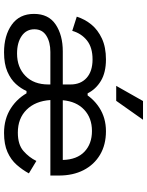

<svg xmlns="http://www.w3.org/2000/svg" viewBox="94 -826 745 974"><g transform="rotate(90 467.0 -338.5)"><path d="M654 14Q582 14 528 -21Q474 -56 444.5 -115.5Q415 -175 415 -248Q415 -321 444.5 -378.5Q474 -436 526 -469.5Q578 -503 645 -503Q714 -503 764.5 -473Q815 -443 842.5 -389.5Q870 -336 870 -264V-221H487Q492 -145 536 -100.5Q580 -56 652 -56Q713 -56 745.5 -84.5Q778 -113 796 -150L859 -112Q841 -79 815.5 -50Q790 -21 751 -3.5Q712 14 654 14ZM251 -52Q321 -52 364.5 -94.5Q408 -137 408 -211V-221H243Q193 -221 160.5 -200.5Q128 -180 128 -140Q128 -99 162 -75.5Q196 -52 251 -52ZM245 14Q160 14 105 -25Q50 -64 50 -138Q50 -212 104 -248Q158 -284 240 -284H408V-323Q408 -375 374.5 -405Q341 -435 281 -435Q220 -435 184.5 -406.5Q149 -378 136 -332L64 -355Q77 -396 104 -429Q131 -462 175 -482.5Q219 -503 281 -503Q347 -503 389.5 -477.5Q432 -452 453 -410H476L454 -255L467 -100H441Q429 -72 405.5 -46Q382 -20 343 -3Q304 14 245 14ZM488 -284H791Q789 -356 749 -394Q709 -432 644 -432Q578 -432 536 -392.5Q494 -353 488 -284ZM415 -555 492 -691H587L491 -555Z"/></g></svg>

Font: Space Grotesk Light
Style: Regular
Weight: 400
Version: Version 2.000